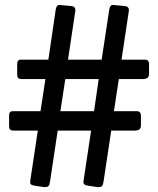

<svg xmlns="http://www.w3.org/2000/svg" viewBox="-20 -762 643 782"><path d="M475 -519 505 -719C505 -720 505 -720 505 -721C505 -730 500 -736 491 -737L440 -742C440 -742 439 -742 439 -742C432 -742 427 -736 425 -723L394 -519H257L287 -719C287 -720 287 -720 287 -721C287 -730 282 -736 273 -737L222 -742C222 -742 221 -742 221 -742C214 -742 209 -736 207 -723L177 -519H64C55 -519 50 -513 50 -501V-460C50 -445 54 -440 70 -440H165L145 -309H31C22 -309 17 -303 17 -291V-250C17 -235 21 -230 37 -230H134L103 -24C103 -23 103 -22 103 -21C103 -11 106 -8 125 -5L159 0C161 0 162 0 163 0C177 0 181 -4 184 -24L215 -230H351L320 -24C320 -23 320 -22 320 -21C320 -11 324 -8 343 -5L377 0C379 0 380 0 381 0C395 0 399 -4 402 -24L433 -230H527C546 -230 554 -236 554 -252V-293C554 -302 548 -309 539 -309H444L464 -440H560C579 -440 587 -446 587 -462V-503C587 -512 581 -519 572 -519ZM363 -309H226L246 -440H382Z"/></svg>

Font: Libre Franklin
Style: Bold
Weight: 700
Designer: Pablo Impallari, Rodrigo Fuenzalida
Foundry: Impallari Type
Version: Version 1.002; ttfautohint (v1.5)